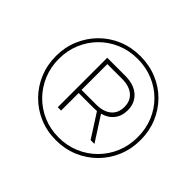

<svg xmlns="http://www.w3.org/2000/svg" viewBox="-158 -918 1136 1136"><g transform="rotate(45 410.0 -350.0)"><path d="M427 3Q352 3 288 -24Q224 -51 176 -99.5Q128 -148 101.5 -212Q75 -276 75 -350Q75 -424 102 -488Q129 -552 177 -600.5Q225 -649 289.5 -676Q354 -703 429 -703Q504 -703 568.5 -676.5Q633 -650 680.5 -602Q728 -554 754.5 -490.5Q781 -427 781 -352Q781 -277 754 -212.5Q727 -148 678.5 -99.5Q630 -51 566 -24Q502 3 427 3ZM427 -20Q497 -20 557 -45.5Q617 -71 662 -116.5Q707 -162 732 -222Q757 -282 757 -352Q757 -422 732.5 -481.5Q708 -541 663.5 -585.5Q619 -630 559 -655Q499 -680 429 -680Q359 -680 298.5 -654.5Q238 -629 193.5 -584Q149 -539 124 -479Q99 -419 99 -350Q99 -281 124 -221Q149 -161 193.5 -116Q238 -71 297.5 -45.5Q357 -20 427 -20ZM572 -143 477 -291Q463 -290 448 -290H325V-143H297V-557H448Q520 -557 561.5 -520.5Q603 -484 603 -423Q603 -375 577 -342Q551 -309 505 -297L604 -143ZM324 -315H446Q507 -315 541 -343.5Q575 -372 575 -423Q575 -474 541 -502.5Q507 -531 446 -531H324Z"/></g></svg>

Font: Montserrat ExtraLight
Style: Italic
Weight: 200
Italic angle: -11.3°
Designer: Julieta Ulanovsky
Foundry: Julieta Ulanovsky
Version: Version 9.000; ttfautohint (v1.8.4.7-5d5b)